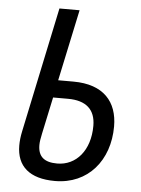

<svg xmlns="http://www.w3.org/2000/svg" viewBox="-52 -755 591 807"><g transform="rotate(5 243.0 -352.0)"><path d="M210 10C350 10 438 -97 438 -240C438 -343 380 -413 251 -413H187L251 -714H166L55 -187C50 -164 48 -144 48 -126C48 -38 103 10 210 10ZM213 -64C160 -64 132 -85 132 -135C132 -149 135 -165 139 -184L172 -339H235C311 -339 351 -304 351 -235C351 -131 293 -64 213 -64Z"/></g></svg>

Font: Noto Sans Display SemiCondensed
Style: Italic
Weight: 400
Width: 4
Italic angle: -12°
Designer: Monotype Design Team
Foundry: Monotype Imaging Inc.
Version: Version 1.900